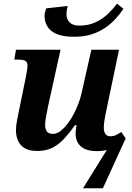

<svg xmlns="http://www.w3.org/2000/svg" viewBox="-20 -804 713 1034"><path d="M555 4Q543 7 530.5 8.5Q518 10 504 10Q460 10 434.5 -3Q409 -16 398 -37.5Q387 -59 387 -86Q387 -94 389 -108.5Q391 -123 392 -130H384Q355 -89 326 -57.5Q297 -26 262.5 -8.5Q228 9 180 9Q137 9 112 -6.5Q87 -22 76.5 -47.5Q66 -73 66 -102Q66 -127 72 -157Q78 -187 83 -212L119 -388Q123 -408 125.5 -425Q128 -442 128 -450Q128 -470 116 -476.5Q104 -483 75 -483H57L66 -536H306L240 -237Q235 -213 229 -181.5Q223 -150 223 -131Q223 -109 232.5 -96Q242 -83 266 -83Q288 -83 311 -102.5Q334 -122 355.5 -154Q377 -186 393.5 -224.5Q410 -263 419 -301L472 -536H621L553 -211Q549 -193 546 -176.5Q543 -160 541 -144.5Q539 -129 539 -115Q539 -93 548.5 -81.5Q558 -70 574 -70Q590 -70 603 -76Q616 -82 633 -93L657 -59L534 210H427ZM380 -606Q319 -606 284 -621.5Q249 -637 234.5 -662.5Q220 -688 220 -717Q220 -728 222.5 -738.5Q225 -749 229 -759L345 -772Q342 -763 340 -750Q338 -737 338 -726Q338 -701 355 -683.5Q372 -666 407 -666Q457 -666 495.5 -684.5Q534 -703 562.5 -730.5Q591 -758 610 -784L645 -757Q627 -730 603 -703.5Q579 -677 547.5 -655Q516 -633 474.5 -619.5Q433 -606 380 -606Z"/></svg>

Font: Noto Serif
Style: Italic
Weight: 400
Italic angle: -12°
Designer: Monotype Design Team
Foundry: Monotype Imaging Inc.
Version: Version 2.013